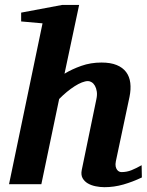

<svg xmlns="http://www.w3.org/2000/svg" viewBox="-20 -757 605 789"><path d="M563 -27.8Q525.4 -9.8 487.1 1.2Q448.7 12.2 409.2 12.2Q391.6 12.2 373.3 8.5Q355 4.9 340.8 -3.4Q326.7 -11.7 319.3 -25.1Q312 -38.6 315.9 -58.1L376 -349.1Q379.9 -367.2 377.7 -381.1Q375.5 -395 370.1 -404.5Q364.7 -414.1 356.9 -418.9Q349.1 -423.8 341.8 -423.8Q330.6 -423.8 316.4 -418.2Q302.2 -412.6 286.6 -402.6Q271 -392.6 254.6 -379.2Q238.3 -365.7 223.1 -350.1L149.9 0H17.1L154.8 -661.1L66.9 -668.9V-705.1L235.8 -736.8H305.2L245.1 -454.1Q275.4 -472.7 314 -486.3Q352.5 -500 397 -500Q434.6 -500 459.5 -489.7Q484.4 -479.5 498.3 -460.9Q512.2 -442.4 515.4 -416.3Q518.6 -390.1 512.2 -358.9L456.1 -94.2Q453.6 -81.5 455.3 -73.2Q457 -64.9 460.9 -59.6Q464.8 -54.2 469.7 -52Q474.6 -49.8 479 -49.8Q501 -49.8 520.3 -57.6Q539.6 -65.4 562 -78.1Z"/></svg>

Font: Charis SIL CyrE
Style: Bold Italic
Weight: 700
Italic angle: -11°
Foundry: SIL International
Version: Version 5.000